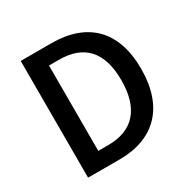

<svg xmlns="http://www.w3.org/2000/svg" viewBox="-149 -794 922 933"><g transform="rotate(-30 311.5 -327.5)"><path d="M85 -655V0H262C457 0 573 -115 573 -330C573 -544 457 -655 257 -655ZM249 -88H193V-567H249C386 -567 462 -492 462 -330C462 -168 386 -88 249 -88Z"/></g></svg>

Font: Cambridge Sans Medium
Style: Regular
Weight: 500
Version: Version 2.020;PS 002.020;hotconv 1.0.88;makeotf.lib2.5.64775